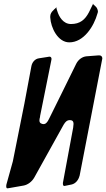

<svg xmlns="http://www.w3.org/2000/svg" viewBox="-20 -1032 578 1047"><path d="M254 -937C257 -880 296 -801 358 -801C436 -801 492 -887 512 -960C513 -963 514 -966 514 -969C514 -976 509 -990 504 -994L498 -1000C495 -1003 492 -1006 488 -1009L489 -1008C490 -1008 490 -1007 491 -1007L489 -1008C488 -1009 488 -1010 487 -1012C486 -1012 486 -1011 487 -1010C487 -1009 486 -1007 484 -1004C478 -991 471 -978 465 -965C444 -925 417 -901 367 -901C324 -901 301 -942 292 -973C290 -977 290 -980 289 -983L288 -986C288 -989 288 -991 288 -992L292 -996L277 -982C276 -982 275 -981 273 -978L269 -974C261 -967 254 -955 254 -943ZM536 -703C537 -707 538 -711 538 -713C538 -723 532 -730 522 -730H517L452 -725C429 -723 408 -708 396 -685C346 -584 297 -483 247 -383C239 -366 230 -357 221 -355H220C219 -355 219 -355 218 -355C219 -355 220 -355 221 -355L222 -356H221C221 -356 220 -356 220 -356L218 -355C218 -355 218 -355 217 -355H218C208 -356 195 -359 195 -375C195 -380 196 -387 199 -397L198 -396L259 -699C260 -703 261 -707 261 -710C261 -718 257 -723 250 -723C249 -723 246 -723 243 -722L192 -714C171 -711 155 -693 151 -670C138 -602 126 -534 113 -467L50 -152L15 -26C14 -22 14 -18 14 -15C14 -10 16 -5 20 -5C22 -5 25 -6 28 -6L108 -20C131 -24 154 -41 167 -64C220 -160 274 -256 327 -352C337 -369 347 -377 359 -377C370 -377 381 -375 381 -356C381 -351 380 -344 379 -336L324 -40C323 -37 323 -34 323 -31C323 -22 326 -18 330 -18C331 -18 334 -18 337 -19L371 -26C392 -31 408 -50 414 -74V-73Z"/></svg>

Font: Bangerz
Style: Regular
Weight: 400
Designer: vernon adams
Foundry: Vernon Adams
Version: Version 2.10;December 28, 2023;FontCreator 13.0.0.2683 64-bi